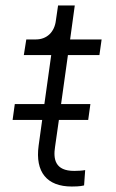

<svg xmlns="http://www.w3.org/2000/svg" viewBox="-20 -675 425 701"><path d="M242 6C250 6 272 6 287 2L291 -54C281 -52 264 -51 251 -51C181 -51 174 -94 181 -139L195 -237H302L310 -295H203L228 -474H343L351 -531H236L253 -655H192L184 -600C179 -558 151 -531 111 -531H76L67 -474H167L142 -295H34L26 -237H134L121 -143C108 -47 151 6 242 6Z"/></svg>

Font: Mluvka Light
Style: Italic
Weight: 300
Italic angle: -8°
Designer: Modified by Jiří Krblich, Original typeface by Gumpita Rahayu
Foundry: Gumpita Rahayu & Jiří Krblich
Version: Version 2.000;Glyphs 3.1.1 (3134)